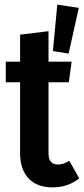

<svg xmlns="http://www.w3.org/2000/svg" viewBox="-20 -796 363 831"><path d="M323 -24Q274 15 208 15Q139 15 103 -24.5Q67 -64 67 -132V-440H5V-529H67V-646L190 -661V-529H290L278 -440H190V-132Q190 -84 231 -84Q244 -84 254 -87.5Q264 -91 280 -100ZM321 -762 228 -776 209 -575 277 -564Z"/></svg>

Font: Fira Sans Compressed Medium
Style: Regular
Weight: 500
Width: 1
Designer: bBox Type GmbH & Carrois Corporate GbR & Edenspiekermann AG
Foundry: bBox Type GmbH & Carrois Corporate GbR & Edenspiekermann AG
Version: Version 4.301